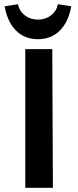

<svg xmlns="http://www.w3.org/2000/svg" viewBox="-20 -891 371 911"><path d="M318 -861 255 -871Q248 -838 222 -818Q196 -798 160 -798Q124 -798 98 -818Q72 -838 65 -871L2 -861Q15 -787 56 -746Q97 -705 160 -705Q223 -705 264 -746Q305 -787 318 -861ZM100 0V-658H228L231 0Z"/></svg>

Font: EauTest
Style: Bold
Weight: 700
Designer: Christian Thalmann (Catharsis Fonts)
Version: Version 0.001;PS 000.001;hotconv 1.0.88;makeotf.lib2.5.64775